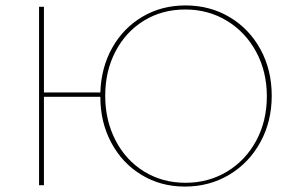

<svg xmlns="http://www.w3.org/2000/svg" viewBox="-20 -683 1084 708"><path d="M982 -330Q982 -235 940 -158.5Q898 -82 825 -38.5Q752 5 662 5Q573 5 502 -38Q431 -81 390.5 -156.5Q350 -232 350 -326H142V0H124V-658H142V-342H350Q353 -434 394 -507Q435 -580 505.5 -621.5Q576 -663 664 -663Q754 -663 826.5 -620Q899 -577 940.5 -501Q982 -425 982 -330ZM964 -328Q964 -419 924.5 -492Q885 -565 816.5 -606.5Q748 -648 663 -648Q578 -648 511 -607Q444 -566 406 -493.5Q368 -421 368 -330Q368 -239 406 -165.5Q444 -92 511.5 -50.5Q579 -9 664 -9Q749 -9 817.5 -50.5Q886 -92 925 -164.5Q964 -237 964 -328Z"/></svg>

Font: Ysabeau SC Thin
Style: Regular
Weight: 200
Designer: Christian Thalmann (Catharsis Fonts)
Version: Version 0.003